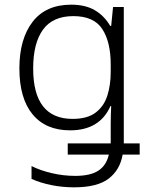

<svg xmlns="http://www.w3.org/2000/svg" viewBox="-20 -562 640 822"><path d="M297 240Q247 240 200 230.5Q153 221 115 204V149Q153 168 202.5 179.5Q252 191 302 191Q366 191 400.5 169Q435 147 446 100H270V52H454V-30Q454 -49 454.5 -68.5Q455 -88 456 -108H453Q407 -4 280 -4Q176 -4 119.5 -72.5Q63 -141 63 -269Q63 -395 119.5 -468.5Q176 -542 285 -542Q345 -542 385.5 -518.5Q426 -495 452 -451H456L464 -532H510V52H578V100H505Q494 165 445.5 202.5Q397 240 297 240ZM291 -53Q354 -53 389.5 -80Q425 -107 439.5 -152.5Q454 -198 454 -254V-286Q454 -382 418 -437.5Q382 -493 294 -493Q206 -493 164 -435Q122 -377 122 -269Q122 -53 291 -53Z"/></svg>

Font: Noto Sans Mono Light
Style: Regular
Weight: 300
Designer: Monotype Design Team
Foundry: Monotype Imaging Inc.
Version: Version 2.014; ttfautohint (v1.8.4.7-5d5b)